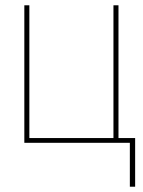

<svg xmlns="http://www.w3.org/2000/svg" viewBox="-20 -540 540 726"><path d="M471 166V0H72V-520H91V-18H409V-520H428V-18H491V166Z"/></svg>

Font: Zed Mono Thin
Style: Regular
Weight: 100
Monospace: yes
Designer: Belleve Invis
Foundry: Belleve Invis
Version: Version 1.0.0; ttfautohint (v1.8.4)